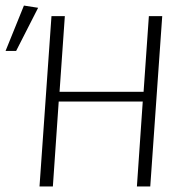

<svg xmlns="http://www.w3.org/2000/svg" viewBox="-72 -670 662 690"><path d="M70 0 113 -612H161L142 -340H444L463 -612H511L468 0H420L441 -305H139L118 0ZM-52 -487 14 -650 65 -642 -14 -487Z"/></svg>

Font: Ancizar Sans Thin
Style: Italic
Weight: 100
Italic angle: -4°
Designer: Cesar Puertas, Viviana Monsalve, Julian Moncada, Julian Prieto, Jose Castro, Mariel Hernandez, Felipe Aragon, Sara Alarc
Version: Version 8.100